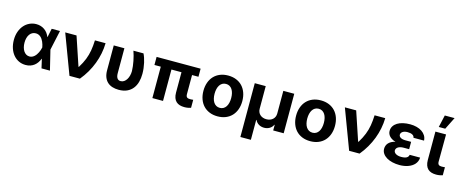

<svg xmlns="http://www.w3.org/2000/svg" viewBox="-49 -1576 6139 2562"><g transform="rotate(15 3020.5 -294.5)"><path d="M40.1 -272.7Q40.1 -334.9 58.4 -386.4Q76.7 -437.9 108.7 -474.8Q140.6 -511.7 184.1 -532.1Q227.6 -552.6 277.7 -552.6Q310.7 -552.6 339.3 -543.5Q367.9 -534.4 391.3 -517.8Q414.8 -501.1 432.7 -477.5Q450.6 -453.8 462 -424.7H464.5L489.7 -545.5H604.4L545.1 -272.7L611.5 0H495L466.6 -124.3H463.8Q452.8 -95.2 435.7 -70.3Q418.7 -45.5 395.4 -27.2Q372.2 -8.9 342.2 1.4Q312.1 11.7 275.2 11.4Q223.7 11 180.6 -9.9Q137.4 -30.9 106.2 -68.4Q74.9 -105.8 57.5 -158Q40.1 -210.2 40.1 -272.7ZM186.8 -273.8Q186.8 -238.6 194.8 -208.8Q202.8 -179 217.3 -157.5Q231.9 -136 252.3 -123.8Q272.7 -111.5 297.6 -111.5Q316.8 -111.5 333.1 -118.6Q349.4 -125.7 363.3 -137.8Q377.1 -149.9 388.3 -165.8Q399.5 -181.8 408.2 -199.6Q416.9 -217.3 422.9 -235.8Q429 -254.3 432.5 -271.3L432.9 -272.7L432.5 -274.1Q429 -292.3 423.7 -310.9Q418.3 -329.5 410.5 -347.1Q402.7 -364.7 392.4 -380.1Q382.1 -395.6 368.8 -407.1Q355.5 -418.7 339 -425.4Q322.4 -432.2 302.2 -432.2Q275.2 -432.2 253.7 -420.5Q232.2 -408.7 217.3 -387.6Q202.4 -366.5 194.6 -337.5Q186.8 -308.6 186.8 -273.8Z M676.5 -545.5H832.7L965.9 -148.4H971.6Q993.3 -183.6 1009.8 -215.7Q1026.3 -247.9 1038.4 -278.8Q1050.4 -309.7 1058.9 -340.2Q1067.5 -370.7 1073 -403.1Q1078.5 -435.4 1081.9 -470.5Q1085.2 -505.7 1087 -545.5H1234Q1232.6 -473.4 1218.4 -401.6Q1204.2 -329.9 1177.9 -260.7Q1151.6 -191.4 1113.5 -125.7Q1075.3 -60 1025.6 0H881.4Z M1494 -545.5V-201.7Q1494 -175.1 1499.1 -157.3Q1504.3 -139.6 1513 -128.7Q1521.7 -117.9 1533.4 -113.3Q1545.1 -108.7 1557.9 -108.7Q1583.8 -108.7 1604.6 -123Q1625.4 -137.4 1639.9 -161Q1654.5 -184.7 1662.3 -215Q1670.1 -245.4 1670.1 -277Q1669 -309.7 1665 -344.3Q1660.9 -378.9 1654.1 -413.5Q1647.4 -448.2 1638.3 -481.7Q1629.3 -515.3 1618.6 -545.5H1757.8Q1769.2 -523.1 1779.5 -492.9Q1789.8 -462.7 1797.6 -427.7Q1805.4 -392.8 1810 -354.4Q1814.6 -316.1 1814.6 -277Q1814.6 -216.6 1800.2 -164.2Q1785.9 -111.9 1755.3 -73.2Q1724.8 -34.4 1677 -12.3Q1629.3 9.9 1562.5 9.9Q1513.8 9.9 1474.1 -2.7Q1434.3 -15.3 1406.1 -41.4Q1377.8 -67.5 1362.4 -107.6Q1346.9 -147.7 1346.9 -203.1V-545.5Z M1938.9 -433.9V-545.5H2546.9V-433.9H2458.5V-170.8Q2458.5 -154.5 2462.2 -143.8Q2465.9 -133.2 2473.2 -127.1Q2480.5 -121.1 2491.3 -118.6Q2502.1 -116.1 2516.3 -116.1Q2528.8 -116.1 2539.8 -117.2Q2550.8 -118.3 2558.9 -119V-7.8Q2539.8 -1.8 2517.4 2.3Q2495 6.4 2468.4 6.4Q2432.5 6.4 2403.8 -2.5Q2375 -11.4 2354.8 -30.5Q2334.5 -49.7 2323.5 -79.9Q2312.5 -110.1 2312.5 -152.7V-433.9H2173.7V0H2026.6V-433.9Z M2659.4 -270.6Q2659.4 -334.2 2678.1 -386Q2696.7 -437.9 2731.5 -475Q2766.3 -512.1 2816.1 -532.3Q2865.8 -552.6 2927.9 -552.6Q2990.1 -552.6 3039.8 -532.3Q3089.5 -512.1 3124.3 -475Q3159.1 -437.9 3177.7 -386Q3196.4 -334.2 3196.4 -270.6Q3196.4 -207.7 3177.7 -155.9Q3159.1 -104 3124.3 -66.9Q3089.5 -29.8 3039.8 -9.6Q2990.1 10.7 2927.9 10.7Q2865.8 10.7 2816.1 -9.6Q2766.3 -29.8 2731.5 -66.9Q2696.7 -104 2678.1 -155.9Q2659.4 -207.7 2659.4 -270.6ZM2813.2 -271.7Q2813.2 -236.2 2820.5 -205.8Q2827.8 -175.4 2842.3 -153.4Q2856.9 -131.4 2878.4 -119Q2899.9 -106.5 2928.6 -106.5Q2956.7 -106.5 2978 -119Q2999.3 -131.4 3013.7 -153.4Q3028.1 -175.4 3035.3 -205.8Q3042.6 -236.2 3042.6 -271.7Q3042.6 -307.5 3035.3 -337.7Q3028.1 -367.9 3013.7 -390.1Q2999.3 -412.3 2978 -424.7Q2956.7 -437.1 2928.6 -437.1Q2899.9 -437.1 2878.4 -424.7Q2856.9 -412.3 2842.3 -390.1Q2827.8 -367.9 2820.5 -337.7Q2813.2 -307.5 2813.2 -271.7Z M3295.1 -545.5H3446.4V-232.2Q3446.4 -207.7 3455.3 -187.1Q3464.1 -166.5 3480.1 -151.8Q3496.1 -137.1 3518.5 -128.9Q3540.8 -120.7 3567.8 -120.7Q3595.2 -120.7 3617.5 -128.9Q3639.9 -137.1 3655.9 -151.8Q3671.9 -166.5 3680.8 -187.1Q3689.6 -207.7 3689.6 -232.2V-545.5H3840.6V0H3695.7V-77.4H3691.4Q3674.7 -41.9 3641.9 -22.5Q3609 -3.2 3567.8 -3.2Q3547.6 -3.2 3528.8 -8.2Q3509.9 -13.1 3494 -22.5Q3478 -32 3465.4 -45.8Q3452.8 -59.7 3444.6 -77.4H3440.3V197.8H3295.1Z M3939.6 -270.6Q3939.6 -334.2 3958.3 -386Q3976.9 -437.9 4011.7 -475Q4046.5 -512.1 4096.2 -532.3Q4146 -552.6 4208.1 -552.6Q4270.2 -552.6 4320 -532.3Q4369.7 -512.1 4404.5 -475Q4439.3 -437.9 4457.9 -386Q4476.6 -334.2 4476.6 -270.6Q4476.6 -207.7 4457.9 -155.9Q4439.3 -104 4404.5 -66.9Q4369.7 -29.8 4320 -9.6Q4270.2 10.7 4208.1 10.7Q4146 10.7 4096.2 -9.6Q4046.5 -29.8 4011.7 -66.9Q3976.9 -104 3958.3 -155.9Q3939.6 -207.7 3939.6 -270.6ZM4093.4 -271.7Q4093.4 -236.2 4100.7 -205.8Q4108 -175.4 4122.5 -153.4Q4137.1 -131.4 4158.6 -119Q4180 -106.5 4208.8 -106.5Q4236.9 -106.5 4258.2 -119Q4279.5 -131.4 4293.9 -153.4Q4308.2 -175.4 4315.5 -205.8Q4322.8 -236.2 4322.8 -271.7Q4322.8 -307.5 4315.5 -337.7Q4308.2 -367.9 4293.9 -390.1Q4279.5 -412.3 4258.2 -424.7Q4236.9 -437.1 4208.8 -437.1Q4180 -437.1 4158.6 -424.7Q4137.1 -412.3 4122.5 -390.1Q4108 -367.9 4100.7 -337.7Q4093.4 -307.5 4093.4 -271.7Z M4539.8 -545.5H4696L4829.2 -148.4H4834.9Q4856.5 -183.6 4873 -215.7Q4889.6 -247.9 4901.6 -278.8Q4913.7 -309.7 4922.2 -340.2Q4930.8 -370.7 4936.3 -403.1Q4941.8 -435.4 4945.1 -470.5Q4948.5 -505.7 4950.3 -545.5H5097.3Q5095.9 -473.4 5081.7 -401.6Q5067.5 -329.9 5041.2 -260.7Q5014.9 -191.4 4976.7 -125.7Q4938.6 -60 4888.8 0H4744.7Z M5188.2 -148.4Q5188.2 -170.5 5195.5 -190.5Q5202.8 -210.6 5217.7 -227.1Q5232.6 -243.6 5255.7 -256.2Q5278.8 -268.8 5310.4 -276.3Q5281.6 -284.4 5260.5 -297.1Q5239.3 -309.7 5225.3 -325.3Q5211.3 -340.9 5204.4 -359Q5197.4 -377.1 5197.4 -395.6Q5197.4 -433.6 5215.7 -462.7Q5234 -491.8 5266.5 -511.9Q5299 -532 5343.8 -542.3Q5388.5 -552.6 5441.8 -552.6Q5490.1 -552.6 5531.8 -541.5Q5573.5 -530.5 5604.8 -509.6Q5636 -488.6 5654.7 -458.5Q5673.3 -428.3 5675.1 -389.9H5529.1Q5527.7 -403.4 5520.1 -413.4Q5512.4 -423.3 5500.2 -429.7Q5487.9 -436.1 5471.2 -439.3Q5454.5 -442.5 5434.3 -442.5Q5411.6 -442.5 5394.5 -437.7Q5377.5 -432.9 5365.9 -424.7Q5354.4 -416.5 5348.4 -405.9Q5342.3 -395.2 5342.3 -383.5Q5342.7 -359 5366.8 -344.3Q5391 -329.5 5435.4 -329.5H5512.8V-228H5435.4Q5415.5 -228 5397 -224.1Q5378.6 -220.2 5364.2 -212.2Q5349.8 -204.2 5341.3 -191.9Q5332.7 -179.7 5332.4 -163Q5332.7 -150.6 5339.5 -139.4Q5346.2 -128.2 5359.2 -119.7Q5372.2 -111.2 5391.2 -106Q5410.2 -100.9 5434.7 -100.9Q5485.4 -100.9 5510.3 -115.2Q5535.2 -129.6 5539.1 -157.3H5683.2Q5682.2 -130 5672.6 -106.7Q5663 -83.5 5646.7 -65Q5630.3 -46.5 5608.1 -32.5Q5585.9 -18.5 5559.7 -9.1Q5533.4 0.4 5503.6 5.1Q5473.7 9.9 5442.5 9.9Q5388.8 9.9 5342.5 -1.1Q5296.2 -12.1 5261.9 -32.7Q5227.6 -53.3 5207.9 -82.6Q5188.2 -111.9 5188.2 -148.4Z M5790.5 -152.7V-545.5H5937.5L5935.7 -170.8Q5935.7 -154.5 5939.6 -143.8Q5943.5 -133.2 5950.6 -127.1Q5957.7 -121.1 5968.6 -118.6Q5979.4 -116.1 5993.3 -116.1Q6007.5 -116.1 6017.8 -117.2Q6028.1 -118.3 6036.2 -119V-7.8Q6017.4 -1.4 5994.7 2.5Q5971.9 6.4 5946.4 6.4Q5910.5 6.4 5881.7 -2.5Q5853 -11.4 5832.7 -30.5Q5812.5 -49.7 5801.7 -79.9Q5790.8 -110.1 5790.5 -152.7ZM5817.8 -616.8 5855.8 -785.5H5991.1L5907 -616.8Z"/></g></svg>

Font: Cannonade
Style: Bold
Weight: 700
Designer: Rasmus Andersson
Foundry: rsms
Version: Version 3.012;git-f93a4a705